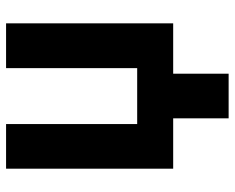

<svg xmlns="http://www.w3.org/2000/svg" viewBox="-88 -480 744 607"><g transform="rotate(-90 283.5 -176.0)"><path d="M195.3 -528.3V-113.8H372.1V-528.3H513.7V0H354.5V175.3H213.4V0H54.2V-528.3Z"/></g></svg>

Font: Roboto-o
Style: o-Bold
Weight: 700
Designer: Google
Version: Version 2.134; 2016; ttfautohint (v1.6)